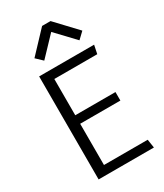

<svg xmlns="http://www.w3.org/2000/svg" viewBox="-210 -931 863 1012"><g transform="rotate(-30 221.5 -425.0)"><path d="M78.1 0V-627H412.6L401.9 -575.2H118.7L140.6 -599.6V-330.6L118.7 -354.5H385.3V-302.7H118.7L140.6 -327.6V-27.3L118.7 -51.8H406.7L414.6 0ZM143.1 -685.5 104.5 -722.2 224.6 -849.6H275.9L396 -722.2L357.4 -685.5L250.5 -798.3Z"/></g></svg>

Font: Anaheim
Style: Regular
Weight: 400
Designer: Vernon Adams
Foundry: Vernon Adams
Version: Version 2.001